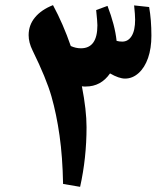

<svg xmlns="http://www.w3.org/2000/svg" viewBox="-20 -703 636 743"><path d="M90.8 -566.9Q90.8 -606 115.5 -635.7Q140.1 -665.5 185.1 -683.1Q224.6 -609.9 253.9 -524.9Q273.4 -516.1 293 -516.1Q356.9 -516.1 356.9 -605Q356.9 -618.7 352.1 -664.1L396 -680.2Q424.8 -605.5 431.2 -544.9Q441.4 -542 453.1 -542Q476.1 -542 489.5 -563.7Q502.9 -585.4 502.9 -627Q502.9 -644.5 499 -682.1L557.1 -675.8Q565.9 -626.5 565.9 -564.9Q565.9 -516.1 553 -478.8Q540 -441.4 516.4 -420.2Q492.7 -398.9 463.9 -398.9Q440.4 -398.9 405.8 -418.9Q370.6 -368.2 312 -368.2H304.7L296.9 -369.1Q314.9 -276.9 314.9 -210.9Q314.9 -91.3 290 20L224.1 8.8Q222.2 -95.7 210.4 -178.5Q198.7 -261.2 179 -330.3Q159.2 -399.4 106 -507.8Q90.8 -538.6 90.8 -566.9Z"/></svg>

Font: Sahl Naskh
Style: Bold
Weight: 700
Designer: Pascal Zoghbi
Version: Version 1.001